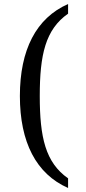

<svg xmlns="http://www.w3.org/2000/svg" viewBox="-20 -732 430 956"><path d="M178 -254C178 -459 206 -585 319 -664V-712C160 -642 79 -484 79 -254C79 -24 160 134 319 204V156C206 77 178 -49 178 -254Z"/></svg>

Font: Iranian Serif 
Style: Regular
Weight: 400
Designer: Hooman Mehr, Hadi Navid in Neviseh Pardaz Co. Ltd. (http://nevisa.com)
Foundry: http://font-store.ir
Version: 5.0.2 build 3/9/1393